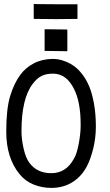

<svg xmlns="http://www.w3.org/2000/svg" viewBox="-20 -946 558 973"><path d="M372.6 -924.3V-850.1H364.3Q335.9 -849.1 265.6 -849.1Q192.9 -849.1 159.7 -850.1L150.9 -850.6V-926.3L160.2 -925.3Q191.9 -924.3 284.2 -924.3Q284.2 -924.3 364.3 -924.3ZM206.1 -797.9 321.3 -796.4V-686.5L206.1 -688ZM246.1 -647.5Q261.2 -647.5 277.3 -644.8Q293.5 -642.1 315.7 -633.1Q337.9 -624 357.4 -609.6Q377 -595.2 397.2 -569.1Q417.5 -543 431.9 -508.8Q446.3 -474.6 455.8 -423.3Q465.3 -372.1 465.8 -310.1V-304.7Q465.8 -248 452.9 -194.8Q439.9 -141.6 420.9 -104.5Q393.1 -51.3 346.7 -22.5Q300.3 6.3 240.2 6.3Q192.9 6.3 150.1 -11Q107.4 -28.3 79.1 -63.5Q11.7 -146 11.7 -279.3Q11.7 -393.1 31.2 -458.3Q50.8 -523.4 83 -566.9Q108.9 -602.5 150.4 -624.5Q191.9 -646.5 246.1 -647.5ZM129.9 -119.6Q168.5 -68.4 240.2 -68.4Q314.9 -68.4 354.5 -141.6Q368.7 -164.1 378.4 -214.4Q388.2 -264.6 388.7 -306.2V-315.4Q388.7 -430.2 354.5 -496.6Q315.9 -572.8 249 -572.8Q214.4 -572.8 190.9 -561.3Q167.5 -549.8 146.5 -522Q88.9 -447.8 88.9 -281.2Q88.9 -239.3 99.9 -191.9Q110.8 -144.5 129.9 -119.6Z"/></svg>

Font: FantasqueSansM Nerd Font
Style: Regular
Weight: 400
Monospace: yes
Designer: Jany Belluz
Version: Version 1.8.0 ; ttfautohint (v1.8.2);Nerd Fonts 3.4.0